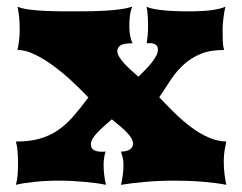

<svg xmlns="http://www.w3.org/2000/svg" viewBox="-20 -542 706 561"><path d="M26.4 -2Q30.3 -15.1 31.5 -31.2Q32.7 -47.4 32.7 -66.9Q32.7 -83.5 31.2 -100.6Q29.8 -117.7 26.4 -128.4Q65.9 -128.4 95 -136.5Q124 -144.5 147.9 -160.6Q171.9 -176.8 193.1 -200.9Q214.4 -225.1 238.3 -257.3Q217.3 -279.3 191.2 -303.7Q165 -328.1 137.5 -348.6Q109.9 -369.1 82.3 -382.6Q54.7 -396 31.2 -396Q33.7 -407.7 35.6 -423.1Q37.6 -438.5 37.6 -455.6Q37.6 -476.1 35.9 -492.2Q34.2 -508.3 31.2 -522.5Q43.5 -517.1 63.5 -514.4Q83.5 -511.7 106.7 -510.5Q129.9 -509.3 154.3 -509Q178.7 -508.8 200.7 -508.8Q224.1 -508.8 248.3 -509.3Q272.5 -509.8 294.4 -511.2Q316.4 -512.7 335 -515.4Q353.5 -518.1 366.2 -522.5Q361.3 -510.3 359.6 -496.6Q357.9 -482.9 357.9 -464.8Q357.9 -448.2 360.6 -436Q363.3 -423.8 367.2 -415.5Q341.3 -415.5 332 -409.4Q322.8 -403.3 322.8 -393.1Q322.8 -385.3 328.1 -376.2Q333.5 -367.2 342.3 -357.4Q351.1 -347.7 362.1 -337.6Q373 -327.6 384.3 -317.9Q393.6 -326.7 403.6 -336.9Q413.6 -347.2 422.1 -357.7Q430.7 -368.2 436 -378.2Q441.4 -388.2 441.4 -396.5Q441.4 -407.7 434.3 -411.9Q427.2 -416 416.5 -416Q414.6 -416 412.8 -415.8Q411.1 -415.5 408.7 -415.5Q410.2 -425.3 411.4 -438.2Q412.6 -451.2 412.6 -464.8Q412.6 -471.7 412.4 -479.7Q412.1 -487.8 411.6 -495.8Q411.1 -503.9 410.2 -511Q409.2 -518.1 408.2 -522.5Q418.5 -516.6 450.4 -512.7Q482.4 -508.8 529.8 -508.8Q575.2 -508.8 600.8 -512.7Q626.5 -516.6 638.7 -522.5Q637.2 -517.1 635.7 -508.8Q634.3 -500.5 633.1 -491.2Q631.8 -481.9 631.1 -472.7Q630.4 -463.4 630.4 -455.6Q630.4 -438.5 630.9 -423.1Q631.3 -407.7 634.8 -396Q594.2 -396 566.4 -384.5Q538.6 -373 517.3 -353.8Q496.1 -334.5 479.5 -309.6Q462.9 -284.7 445.3 -257.8Q467.3 -234.4 490.5 -211.7Q513.7 -189 538.1 -170.7Q562.5 -152.3 588.1 -140.9Q613.8 -129.4 641.1 -128.4Q638.7 -117.7 636.2 -102.3Q633.8 -86.9 633.8 -71.3Q633.8 -50.8 636 -33.4Q638.2 -16.1 641.1 -2Q627 -4.9 609.4 -7.1Q591.8 -9.3 572 -11Q552.2 -12.7 531.2 -13.4Q510.3 -14.2 490.2 -14.2Q444.3 -14.2 403.6 -10.5Q362.8 -6.8 333.5 -2Q336.4 -14.2 338.6 -29.1Q340.8 -43.9 340.8 -62Q340.8 -71.8 338.4 -82Q335.9 -92.3 333.5 -99.1Q351.1 -99.1 359.9 -105.7Q368.7 -112.3 368.7 -122.1Q368.7 -129.9 363.8 -138.2Q358.9 -146.5 350.3 -155.3Q341.8 -164.1 330.6 -173.6Q319.3 -183.1 306.6 -193.4Q293.9 -182.1 283 -172.4Q272 -162.6 263.7 -153.8Q255.4 -145 250.5 -136.7Q245.6 -128.4 245.6 -120.6Q245.6 -108.9 253.9 -103.8Q262.2 -98.6 279.8 -98.6Q282.2 -98.6 284.2 -98.9Q286.1 -99.1 288.6 -99.1Q286.1 -92.3 284.4 -82Q282.7 -71.8 282.7 -62Q282.7 -43.9 284.7 -29.1Q286.6 -14.2 289.6 -2Q278.3 -4.4 262.5 -6.6Q246.6 -8.8 228.3 -10.5Q210 -12.2 190.4 -13.2Q170.9 -14.2 151.9 -14.2Q115.2 -14.2 81.8 -10.7Q48.3 -7.3 26.4 -2Z"/></svg>

Font: Arbutus
Style: Regular
Weight: 400
Designer: Karolina Lach
Foundry: Sorkin Type Co.
Version: Version 1.002